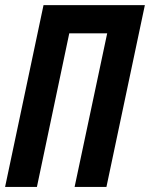

<svg xmlns="http://www.w3.org/2000/svg" viewBox="-22 -734 589 754"><path d="M-2 0 148.9 -713.9H546.9L396 0H271L398.9 -603H250L123 0Z"/></svg>

Font: Open Sans Condensed
Style: Italic
Weight: 400
Width: 3
Italic angle: -12°
Designer: Monotype Design Team
Foundry: Monotype Imaging Inc.
Version: Version 3.000